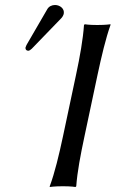

<svg xmlns="http://www.w3.org/2000/svg" viewBox="-20 -745 462 768"><path d="M284 -445 232 -200C216 -125 199 -54 179 0V3C179 3 197 0 232 0C266 0 282 3 282 3L285 0C289 -57 302 -125 318 -200L370 -445C386 -520 403 -592 422 -645V-648C422 -648 404 -645 369 -645C335 -645 319 -648 319 -648L316 -645C312 -588 300 -520 284 -445ZM200 -725C187 -725 175 -719 169 -708L86 -565C85 -562 83 -558 82 -555C81 -548 85 -542 93 -542C97 -542 103 -546 107 -550L225 -672C230 -677 234 -685 235 -690C239 -710 220 -725 200 -725Z"/></svg>

Font: Libertinus Sans
Style: Italic
Weight: 400
Italic angle: -12°
Designer: Philipp H. Poll, Khaled Hosny
Foundry: Caleb Maclennan
Version: Version 7.050;RELEASE